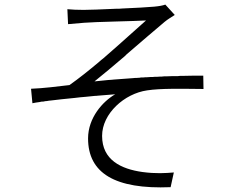

<svg xmlns="http://www.w3.org/2000/svg" viewBox="-20 -779 1040 835"><path d="M722 35 736 -29C700 -26 658 -23 599 -31C507 -44 424 -83 424 -188C424 -285 521 -372 620 -386C679 -395 766 -393 865 -392L864 -450C835 -450 804 -450 773 -449H763L754 -448C737 -448 720 -448 704 -447H694L684 -446C682 -446 680 -446 678 -446L663 -445C660 -445 657 -445 653 -445L643 -444C640 -444 636 -444 633 -444L618 -443C616 -443 614 -443 612 -443L602 -442H592C590 -441 589 -441 587 -441L572 -440C570 -440 568 -440 567 -440L556 -439C529 -437 502 -435 475 -433L465 -432C460 -432 455 -431 450 -431L440 -430C423 -428 407 -427 391 -425C426 -453 474 -493 523 -535L531 -543C593 -596 655 -650 696 -684C709 -695 728 -706 740 -714L699 -759C688 -755 672 -752 650 -750C624 -748 568 -744 511 -742L498 -741H486C424 -738 365 -736 344 -736C314 -736 296 -737 273 -739L276 -674C296 -676 320 -678 346 -680C389 -684 570 -687 615 -690C578 -658 510 -595 437 -532L429 -525C426 -523 423 -520 420 -518L411 -510C367 -473 322 -437 282 -409C231 -403 169 -395 115 -393L121 -330C131 -332 141 -334 151 -335L161 -337C163 -337 165 -337 167 -337L177 -339C182 -339 187 -340 192 -341L202 -342C233 -346 264 -349 294 -352L304 -353C321 -355 337 -357 353 -358L363 -359C370 -360 376 -360 383 -361L393 -362C394 -362 396 -362 397 -362L407 -363C432 -365 457 -367 481 -369C427 -338 363 -267 363 -177C363 -26 480 45 722 35Z"/></svg>

Font: Glow Sans SC Normal
Style: Regular
Weight: 400
Designer: Ryoko NISHIZUKA (kana, bopomofo & ideographs); Paul D. Hunt (Latin, Greek & Cyrillic); Sandoll Communications, Soo-young
Version: Version 0.93